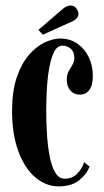

<svg xmlns="http://www.w3.org/2000/svg" viewBox="-20 -669 378 700"><path d="M194 10.5Q147 10.5 108.2 -22.8Q69.5 -56 46.8 -117.8Q24 -179.5 24 -264.5Q24 -336.5 41 -386.8Q58 -437 85.2 -468.5Q112.5 -500 143 -514.2Q173.5 -528.5 199.5 -528.5Q235.5 -528.5 262.2 -509.8Q289 -491 303.8 -460Q318.5 -429 318.5 -392Q318.5 -358 305.5 -341Q292.5 -324 271.5 -324Q250 -324 236.8 -338.8Q223.5 -353.5 223.5 -379Q223.5 -397 230.5 -409.5Q237.5 -422 244.2 -433Q251 -444 251 -457Q251 -480 238.2 -491.2Q225.5 -502.5 207.5 -502.5Q188.5 -502.5 177 -479.2Q165.5 -456 159.2 -420Q153 -384 150.8 -343.5Q148.5 -303 148.5 -268Q148.5 -227.5 151 -183.8Q153.5 -140 160.5 -102.2Q167.5 -64.5 180.8 -41Q194 -17.5 215.5 -17.5Q245 -17.5 262.8 -37Q280.5 -56.5 286.5 -77.5L306.5 -62Q296 -33.5 268.2 -11.5Q240.5 10.5 194 10.5ZM136 -542.5 120 -560 209 -636.5Q223.5 -649 237 -649Q253.5 -649 262 -633Q266 -627 266 -619.5Q266 -599.5 238 -588.5Z"/></svg>

Font: Imbue 50pt
Style: Bold
Weight: 700
Designer: Tyler Finck
Foundry: Etcetera Type Company
Version: Version 1.102; ttfautohint (v1.8.3)